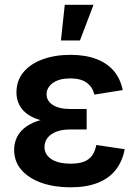

<svg xmlns="http://www.w3.org/2000/svg" viewBox="-20 -779 583 809"><path d="M276.4 10.3Q209 10.3 155.3 -8.5Q101.6 -27.3 70.6 -62.7Q39.6 -98.1 39.6 -147.9Q39.6 -177.2 52 -202.1Q64.5 -227.1 90.6 -245.6Q116.7 -264.2 157.2 -274.7Q197.8 -285.2 253.4 -285.2H345.2V-233.4H274.4Q241.2 -233.4 217.3 -224.1Q193.4 -214.8 180.4 -198.2Q167.5 -181.6 167.5 -159.7Q167.5 -127.9 196.3 -108.6Q225.1 -89.4 278.3 -89.4Q312.5 -89.4 334.5 -98.1Q356.4 -106.9 368.7 -124.5Q380.9 -142.1 385.7 -168L505.4 -150.4Q496.1 -99.6 467.8 -63.5Q439.5 -27.3 391.6 -8.5Q343.8 10.3 276.4 10.3ZM254.9 -260.7Q200.7 -260.7 161.6 -270Q122.6 -279.3 97.9 -296.4Q73.2 -313.5 61.3 -337.2Q49.3 -360.8 49.3 -389.2Q49.3 -439.5 78.9 -474.9Q108.4 -510.3 159.9 -529.1Q211.4 -547.9 276.9 -547.9Q338.9 -547.9 384.8 -530.8Q430.7 -513.7 459 -480.7Q487.3 -447.8 497.1 -399.4L377.4 -380.4Q370.6 -412.1 345.5 -430.4Q320.3 -448.7 276.4 -448.7Q230 -448.7 203.1 -429.7Q176.3 -410.6 176.3 -381.3Q176.3 -354.5 201.9 -337.2Q227.5 -319.8 275.4 -319.8H345.2V-260.7ZM236.8 -608.4 252.9 -758.8H374L316.9 -608.4Z"/></svg>

Font: V-Inter
Style: SemiBold-600
Weight: 600
Designer: Rasmus Andersson
Foundry: rsms
Version: Version 4.000;git-4146feb